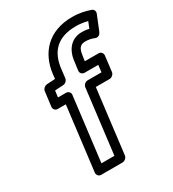

<svg xmlns="http://www.w3.org/2000/svg" viewBox="-185 -846 880 975"><g transform="rotate(-30 255.0 -359.0)"><path d="M452 -684 437 -647C422 -651 409 -652 395 -652C336 -652 297 -610 289 -544L282 -491C280 -476 293 -466 304 -466H385L380 -425H299C284 -425 272 -411 271 -400L225 -25H149L195 -400C197 -415 184 -425 173 -425H125L130 -463L180 -466C194 -467 205 -480 206 -491L212 -542C223 -633 271 -693 385 -693C410 -693 434 -689 452 -684ZM508 -694C513 -706 509 -719 497 -724C471 -734 433 -743 391 -743C250 -743 176 -655 162 -542L159 -514L109 -511C98 -510 85 -500 83 -486L72 -400C71 -389 79 -375 94 -375H142L96 0C95 11 103 25 118 25H244C255 25 270 15 272 0L318 -375H399C410 -375 425 -385 427 -400L438 -491C439 -502 431 -516 416 -516H335L339 -544C345 -592 360 -602 389 -602C404 -602 422 -599 438 -592C457 -584 469 -598 473 -608Z"/></g></svg>

Font: Falling Sky
Style: ExtOuObl
Weight: 400
Designer: Paul D. Hunt
Foundry: Adobe Systems Incorporated
Version: Version 1.02